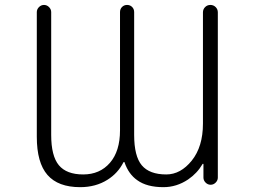

<svg xmlns="http://www.w3.org/2000/svg" viewBox="-20 -774 1040 782"><path d="M487.3 -112.3Q487.3 -114.3 485.4 -114.3Q483.4 -114.3 482.4 -112.3Q460 -68.4 418 -42Q370.1 -11.7 306.6 -11.7Q216.8 -11.7 173.3 -61.5Q129.9 -111.3 129.9 -216.8V-724.6Q129.9 -736.3 138.7 -745.1Q147.5 -753.9 159.2 -753.9Q170.9 -753.9 179.7 -745.1Q188.5 -736.3 188.5 -724.6V-224.6Q188.5 -138.7 219.7 -101.1Q251 -63.5 318.8 -63.5Q386.7 -63.5 427.7 -110.8Q468.8 -158.2 468.8 -243.2V-724.6Q468.8 -737.3 477.1 -745.6Q485.4 -753.9 497.6 -753.9Q509.8 -753.9 518.1 -745.6Q526.4 -737.3 526.4 -724.6V-224.6Q526.4 -137.7 557.6 -100.6Q588.9 -63.5 657.2 -63.5Q715.8 -63.5 761.2 -120.1Q806.6 -176.8 806.6 -270.5V-723.6Q806.6 -736.3 815.4 -745.1Q824.2 -753.9 836.9 -753.9Q849.6 -753.9 858.4 -745.1Q867.2 -736.3 867.2 -723.6V-50.8Q867.2 -39.1 858.4 -30.3Q849.6 -21.5 837.9 -21.5Q826.2 -21.5 817.4 -30.3Q808.6 -39.1 808.6 -50.8V-105.5Q808.6 -106.4 807.1 -106.9Q805.7 -107.4 804.7 -105.5Q783.2 -68.4 746.1 -43Q699.2 -11.7 645.5 -11.7Q578.1 -11.7 539.1 -40Q503.9 -64.5 487.3 -112.3Z"/></svg>

Font: Rounded Mgen+ 1m light
Style: Regular
Weight: 200
Designer: [Source Han Sans]
Ryoko NISHIZUKA  (kana & ideographs); Paul D. Hunt (Latin, Greek & Cyrillic); Wenlong ZHANG  (bopomofo
Version: Version 1.059.20150602